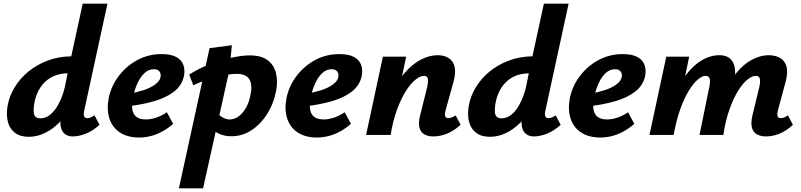

<svg xmlns="http://www.w3.org/2000/svg" viewBox="-20 -731 4338 1040"><path d="M136 10Q89 10 60.5 -12Q32 -34 22.5 -71.5Q13 -109 21 -157Q30 -210 59.5 -258.5Q89 -307 134.5 -344Q180 -381 238.5 -403Q297 -425 366 -426L428 -711H562L436 -131Q432 -113 435.5 -102Q439 -91 453 -91Q460 -91 469 -94Q478 -97 492 -106L519 -55Q483 -22 445 -7Q407 8 374 8Q348 8 331 -5.5Q314 -19 309 -45.5Q304 -72 312 -110L341 -246L410 -277Q394 -210 366 -157Q338 -104 301 -67Q264 -30 222 -10Q180 10 136 10ZM199 -90Q222 -90 243 -103.5Q264 -117 281.5 -142Q299 -167 313 -201.5Q327 -236 335 -278L355 -377L423 -334H352Q309 -334 276.5 -321Q244 -308 220.5 -284Q197 -260 183 -228.5Q169 -197 164 -160Q162 -141 162.5 -125Q163 -109 171.5 -99.5Q180 -90 199 -90Z M734 14Q671 14 629.5 -13.5Q588 -41 572.5 -89.5Q557 -138 569 -201Q583 -267 624 -320.5Q665 -374 724.5 -406Q784 -438 855 -438Q907 -438 936 -421.5Q965 -405 974 -377Q983 -349 976 -317Q964 -266 921 -233.5Q878 -201 815 -183Q752 -165 680 -156L675 -223Q718 -230 755.5 -242Q793 -254 818.5 -272Q844 -290 849 -311Q852 -321 849.5 -331.5Q847 -342 838.5 -349Q830 -356 813 -356Q785 -356 762.5 -335Q740 -314 725 -281Q710 -248 701 -209Q693 -172 696 -143.5Q699 -115 717 -99.5Q735 -84 771 -84Q795 -84 825 -93.5Q855 -103 884 -123L918 -60Q889 -35 857.5 -18Q826 -1 794.5 6.5Q763 14 734 14Z M949 289 1115 -470 1236 -486 1223 -353 1080 289ZM1234 7Q1196 7 1168 -6Q1140 -19 1122 -38.5Q1104 -58 1096 -78L1148 -129Q1166 -106 1185.5 -95Q1205 -84 1224 -84Q1249 -84 1271 -99.5Q1293 -115 1310.5 -144Q1328 -173 1336 -213Q1349 -269 1331.5 -300Q1314 -331 1261 -331Q1242 -331 1213.5 -326.5Q1185 -322 1152 -313.5Q1119 -305 1086 -293.5Q1053 -282 1027 -269L1005 -327Q1056 -360 1116.5 -383Q1177 -406 1234 -418.5Q1291 -431 1332 -431Q1397 -431 1431.5 -403.5Q1466 -376 1475.5 -332.5Q1485 -289 1476 -241Q1463 -171 1427.5 -114.5Q1392 -58 1342 -25.5Q1292 7 1234 7Z M1697 14Q1634 14 1592.5 -13.5Q1551 -41 1535.5 -89.5Q1520 -138 1532 -201Q1546 -267 1587 -320.5Q1628 -374 1687.5 -406Q1747 -438 1818 -438Q1870 -438 1899 -421.5Q1928 -405 1937 -377Q1946 -349 1939 -317Q1927 -266 1884 -233.5Q1841 -201 1778 -183Q1715 -165 1643 -156L1638 -223Q1681 -230 1718.5 -242Q1756 -254 1781.5 -272Q1807 -290 1812 -311Q1815 -321 1812.5 -331.5Q1810 -342 1801.5 -349Q1793 -356 1776 -356Q1748 -356 1725.5 -335Q1703 -314 1688 -281Q1673 -248 1664 -209Q1656 -172 1659 -143.5Q1662 -115 1680 -99.5Q1698 -84 1734 -84Q1758 -84 1788 -93.5Q1818 -103 1847 -123L1881 -60Q1852 -35 1820.5 -18Q1789 -1 1757.5 6.5Q1726 14 1697 14Z M2327 8Q2300 8 2280 -2.5Q2260 -13 2252.5 -37.5Q2245 -62 2255 -103L2294 -260Q2300 -287 2297.5 -303.5Q2295 -320 2277 -320Q2256 -320 2230 -299Q2204 -278 2178 -237Q2152 -196 2130 -136Q2108 -76 2096 0H2028Q2053 -117 2089.5 -199.5Q2126 -282 2169.5 -333Q2213 -384 2259.5 -408Q2306 -432 2350 -432Q2386 -432 2410.5 -416.5Q2435 -401 2442.5 -369Q2450 -337 2436 -286L2393 -131Q2388 -112 2391.5 -101.5Q2395 -91 2409 -91Q2416 -91 2425 -94Q2434 -97 2448 -106L2475 -55Q2440 -23 2402.5 -7.5Q2365 8 2327 8ZM1963 0 2054 -424H2180L2091 0Z M2634 10Q2587 10 2558.5 -12Q2530 -34 2520.5 -71.5Q2511 -109 2519 -157Q2528 -210 2557.5 -258.5Q2587 -307 2632.5 -344Q2678 -381 2736.5 -403Q2795 -425 2864 -426L2926 -711H3060L2934 -131Q2930 -113 2933.5 -102Q2937 -91 2951 -91Q2958 -91 2967 -94Q2976 -97 2990 -106L3017 -55Q2981 -22 2943 -7Q2905 8 2872 8Q2846 8 2829 -5.5Q2812 -19 2807 -45.5Q2802 -72 2810 -110L2839 -246L2908 -277Q2892 -210 2864 -157Q2836 -104 2799 -67Q2762 -30 2720 -10Q2678 10 2634 10ZM2697 -90Q2720 -90 2741 -103.5Q2762 -117 2779.5 -142Q2797 -167 2811 -201.5Q2825 -236 2833 -278L2853 -377L2921 -334H2850Q2807 -334 2774.5 -321Q2742 -308 2718.5 -284Q2695 -260 2681 -228.5Q2667 -197 2662 -160Q2660 -141 2660.5 -125Q2661 -109 2669.5 -99.5Q2678 -90 2697 -90Z M3232 14Q3169 14 3127.5 -13.5Q3086 -41 3070.5 -89.5Q3055 -138 3067 -201Q3081 -267 3122 -320.5Q3163 -374 3222.5 -406Q3282 -438 3353 -438Q3405 -438 3434 -421.5Q3463 -405 3472 -377Q3481 -349 3474 -317Q3462 -266 3419 -233.5Q3376 -201 3313 -183Q3250 -165 3178 -156L3173 -223Q3216 -230 3253.5 -242Q3291 -254 3316.5 -272Q3342 -290 3347 -311Q3350 -321 3347.5 -331.5Q3345 -342 3336.5 -349Q3328 -356 3311 -356Q3283 -356 3260.5 -335Q3238 -314 3223 -281Q3208 -248 3199 -209Q3191 -172 3194 -143.5Q3197 -115 3215 -99.5Q3233 -84 3269 -84Q3293 -84 3323 -93.5Q3353 -103 3382 -123L3416 -60Q3387 -35 3355.5 -18Q3324 -1 3292.5 6.5Q3261 14 3232 14Z M4129 8Q4102 8 4081.5 -2.5Q4061 -13 4053.5 -37.5Q4046 -62 4055 -103L4093 -260Q4099 -287 4096 -303.5Q4093 -320 4074 -320Q4053 -320 4028 -299.5Q4003 -279 3978 -239Q3953 -199 3931.5 -139Q3910 -79 3898 0H3832Q3856 -118 3890.5 -200.5Q3925 -283 3967 -334Q4009 -385 4054.5 -408.5Q4100 -432 4143 -432Q4179 -432 4205 -417.5Q4231 -403 4240 -371Q4249 -339 4235 -286L4193 -131Q4189 -112 4192 -101.5Q4195 -91 4209 -91Q4216 -91 4225 -94Q4234 -97 4248 -106L4275 -55Q4241 -23 4203.5 -7.5Q4166 8 4129 8ZM3498 0 3589 -424H3713L3625 0ZM3568 0Q3590 -110 3623 -191.5Q3656 -273 3696.5 -326Q3737 -379 3783 -405.5Q3829 -432 3877 -432Q3930 -432 3950.5 -393Q3971 -354 3955 -286L3886 0H3769L3822 -260Q3828 -287 3824.5 -303.5Q3821 -320 3801 -320Q3783 -320 3759 -299.5Q3735 -279 3710.5 -239Q3686 -199 3664.5 -139Q3643 -79 3629 0Z"/></svg>

Font: Ysabeau Office ExtraBold
Style: Italic
Weight: 800
Italic angle: -12°
Designer: Christian Thalmann (Catharsis Fonts)
Version: Version 2.001;gftools[0.9.30]; featfreeze: tnum,lnum,ss02